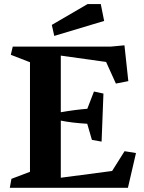

<svg xmlns="http://www.w3.org/2000/svg" viewBox="-20 -899 690 919"><path d="M516.6 -80.6 576.2 -175.3 630.9 -166.5 592.3 0H26.9L34.7 -43L123.5 -76.7V-601.1L31.7 -636.7L41 -675.8H508.3L575.7 -682.1L594.2 -510.7L534.7 -499L487.8 -602.5L271 -632.8V-361.8Q337.9 -373.5 397.9 -378.4L429.7 -460.9L475.1 -451.2L466.3 -221.2L419.9 -229.5L397.5 -306.6Q322.3 -311 271 -321.8V-48.3ZM228 -779.8 398.9 -879.4H462.4L478.5 -798.8L239.7 -727.1Z"/></svg>

Font: Vesper Libre
Style: Bold
Weight: 700
Designer: Robert Keller & Kimya Gandhi
Foundry: Mota Italic
Version: Version 1.058